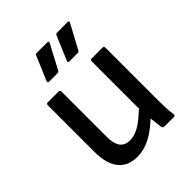

<svg xmlns="http://www.w3.org/2000/svg" viewBox="-200 -815 943 943"><g transform="rotate(-45 271.5 -343.5)"><path d="M204 12Q140 12 106 -30.5Q72 -73 72 -154V-479Q72 -489 82 -489H156Q167 -489 167 -479V-163Q167 -71 235 -71Q267 -71 299.5 -89.5Q332 -108 377 -151V-479Q377 -489 387 -489H461Q472 -489 472 -479V-123Q472 -95 473 -66.5Q474 -38 478 -11Q480 0 467 0H404Q393 0 391 -10Q389 -26 387 -42.5Q385 -59 383 -76Q339 -34 295 -11Q251 12 204 12ZM159 -556Q147 -556 152 -568L204 -691Q207 -699 216 -699H289Q301 -699 294 -687L229 -564Q224 -556 217 -556ZM299 -556Q288 -556 293 -568L345 -691Q348 -699 357 -699H429Q442 -699 435 -687L369 -564Q365 -556 358 -556Z"/></g></svg>

Font: Sofia Sans Medium
Style: Regular
Weight: 500
Designer: Botio Nikoltchev, Ani Petrova
Foundry: lettersoup
Version: Version 4.101; ttfautohint (v1.8.4.7-5d5b)